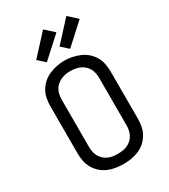

<svg xmlns="http://www.w3.org/2000/svg" viewBox="-235 -1095 1070 1214"><g transform="rotate(-30 300.0 -488.0)"><path d="M300 8Q272 8 243.5 3.5Q215 -1 189 -12Q163 -23 141.5 -42Q120 -61 105.5 -86Q91 -111 85.5 -139Q80 -167 80 -195V-540Q80 -568 85.5 -596.5Q91 -625 105.5 -649.5Q120 -674 141.5 -693Q163 -712 189 -723Q215 -734 243.5 -740Q272 -746 300 -746Q328 -746 356.5 -740Q385 -734 411 -723Q437 -712 458.5 -693Q480 -674 494.5 -649.5Q509 -625 514.5 -596.5Q520 -568 520 -540V-195Q520 -167 514.5 -139Q509 -111 494.5 -86Q480 -61 458.5 -42Q437 -23 411 -12Q385 -1 356.5 3.5Q328 8 300 8ZM300 -66Q318 -66 336 -68.5Q354 -71 370 -78.5Q386 -86 399.5 -98Q413 -110 421.5 -126Q430 -142 433.5 -159.5Q437 -177 437 -195V-540Q437 -558 433.5 -576Q430 -594 421.5 -609.5Q413 -625 399 -637.5Q385 -650 368.5 -657Q352 -664 334 -667Q316 -670 298 -670Q280 -670 262.5 -666.5Q245 -663 229 -655.5Q213 -648 199.5 -636Q186 -624 178 -608.5Q170 -593 166.5 -575.5Q163 -558 163 -540V-195Q163 -177 166.5 -159.5Q170 -142 178.5 -126Q187 -110 200.5 -98Q214 -86 230 -78.5Q246 -71 264 -68.5Q282 -66 300 -66ZM370 -792 319 -838 453 -984 517 -926ZM200 -792 149 -838 283 -984 347 -926Z"/></g></svg>

Font: Iosevka Custom Extended
Style: Regular
Weight: 400
Width: 7
Monospace: yes
Designer: Belleve Invis
Foundry: Belleve Invis
Version: Version 11.2.4; ttfautohint (v1.8.4)